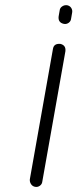

<svg xmlns="http://www.w3.org/2000/svg" viewBox="-20 -720 299 740"><path d="M95 -29 184 -531Q187 -551 208 -551H212Q235 -546 232 -522L143 -20Q142 -10 133.5 -4Q125 2 115 0Q105 -2 99.5 -10.5Q94 -19 95 -29ZM226 -628Q203 -633 206 -657L210 -680Q211 -689 218.5 -694.5Q226 -700 234 -700H238Q249 -698 254.5 -689.5Q260 -681 258 -671L254 -648Q253 -638 244.5 -632Q236 -626 226 -628Z"/></svg>

Font: Quicksand
Style: Italic
Weight: 400
Italic angle: -12°
Designer: Andrew Paglinawan
Foundry: Andrew Paglinawan
Version: 1.002